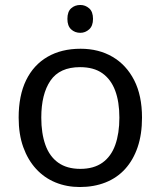

<svg xmlns="http://www.w3.org/2000/svg" viewBox="-20 -742 645 772"><path d="M303 -722Q323 -722 338.5 -708.5Q354 -695 354 -666Q354 -638 338.5 -624Q323 -610 303 -610Q281 -610 266 -624Q251 -638 251 -666Q251 -695 266 -708.5Q281 -722 303 -722ZM551 -269Q551 -202 533.5 -150.5Q516 -99 483.5 -63Q451 -27 404.5 -8.5Q358 10 301 10Q248 10 203 -8.5Q158 -27 125 -63Q92 -99 73.5 -150.5Q55 -202 55 -269Q55 -358 85 -419.5Q115 -481 171 -513.5Q227 -546 304 -546Q377 -546 432.5 -513.5Q488 -481 519.5 -419.5Q551 -358 551 -269ZM146 -269Q146 -206 162.5 -159.5Q179 -113 214 -88Q249 -63 303 -63Q357 -63 392 -88Q427 -113 443.5 -159.5Q460 -206 460 -269Q460 -333 443 -378Q426 -423 391.5 -447.5Q357 -472 302 -472Q220 -472 183 -418Q146 -364 146 -269Z"/></svg>

Font: ltamil15
Style: Book
Weight: 400
Designer: Jelle Bosma - Monotype Design Team
Foundry: Monotype Imaging Inc.
Version: Version 2.003